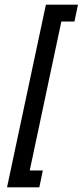

<svg xmlns="http://www.w3.org/2000/svg" viewBox="-20 -760 353 820"><path d="M10 40 176 -740H313L298 -668H242L107 -32H163L148 40Z"/></svg>

Font: Raleway-v4020 Medium
Style: Italic
Weight: 500
Italic angle: -12°
Designer: Matt McInerney, Pablo Impallari, Rodrigo Fuenzalida
Foundry: Matt McInerney, Pablo Impallari, Rodrigo Fuenzalida
Version: Version 4.020;PS 004.020;hotconv 1.0.88;makeotf.lib2.5.64775